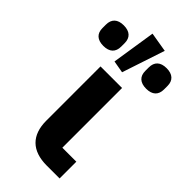

<svg xmlns="http://www.w3.org/2000/svg" viewBox="-311 -874 932 932"><g transform="rotate(45 155.0 -408.0)"><path d="M8 -605C50 -605 72 -626 72 -664V-688C72 -725 50 -746 8 -746C-34 -746 -56 -725 -56 -687V-663C-56 -626 -34 -605 8 -605ZM236 -799 135 -816 100 -590 163 -579ZM302 -605C344 -605 366 -626 366 -664V-688C366 -725 344 -746 302 -746C260 -746 238 -725 238 -687V-663C238 -626 260 -605 302 -605ZM313 -115H217V-525H69V-153C69 -53 123 0 225 0H313Z"/></g></svg>

Font: LVC Sans
Style: Bold
Weight: 700
Designer: Mike Abbink, Paul van der Laan, Pieter van Rosmalen
Foundry: Bold Monday
Version: Version 3.0